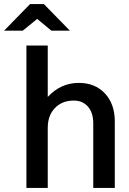

<svg xmlns="http://www.w3.org/2000/svg" viewBox="-73 -925 636 945"><path d="M162 -448Q226 -517 315 -517Q395 -517 443.5 -465Q492 -413 492 -328V0H386V-318Q386 -370 360 -400Q334 -430 290 -430Q233 -430 197.5 -393.5Q162 -357 162 -295V0H57V-701H162ZM-53 -774 75 -905H143L271 -774H180L110 -832L39 -774Z"/></svg>

Font: LT Superior Semi-bold
Style: Regular
Weight: 600
Designer: Daniel Lyons
Foundry: LyonsType
Version: Version 1.0